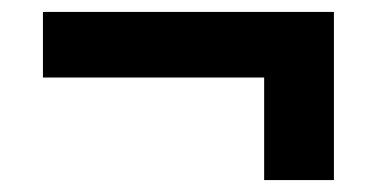

<svg xmlns="http://www.w3.org/2000/svg" viewBox="-20 -302 632 322"><path d="M52 -172V-282H540V-172ZM423 0V-282H540V0Z"/></svg>

Font: Eczar ExtraBold
Style: Regular
Weight: 800
Designer: Vaibhav Singh
Foundry: Rosetta Type Foundry
Version: Version 2.000